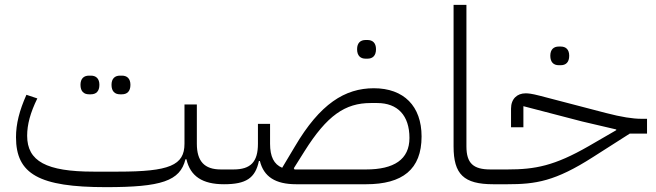

<svg xmlns="http://www.w3.org/2000/svg" viewBox="-20 -760 2705 792"><path d="M475 -371H483C504 -371 518 -383 518 -410C518 -436 504 -448 483 -448H475C454 -448 440 -436 440 -410C440 -383 454 -371 475 -371ZM347 -371H355C376 -371 390 -383 390 -410C390 -436 376 -448 355 -448H347C326 -448 312 -436 312 -410C312 -383 326 -371 347 -371ZM417 12C645 12 723 -13 745 -103H749C765 -33 815 0 904 0L920 -16V-61H891C823 -61 792 -95 792 -167V-329H741V-167C741 -78 679 -52 467 -52H366C171 -52 92 -95 92 -200C92 -246 105 -295 134 -354L89 -369C60 -304 46 -249 46 -194C46 -42 141 12 417 12Z M1488 -518H1496C1517 -518 1531 -530 1531 -557C1531 -583 1517 -595 1496 -595H1488C1467 -595 1453 -583 1453 -557C1453 -530 1467 -518 1488 -518ZM1094 -167V-249H1044V-167C1044 -92 1014 -61 943 -61H920L904 -45V0C995 0 1033 -25 1048 -96H1052C1068 -31 1116 0 1202 0H1490C1640 0 1719 -61 1719 -197C1719 -322 1646 -396 1522 -396C1403 -396 1300 -332 1196 -155L1144 -68C1110 -82 1094 -114 1094 -167ZM1490 -61H1195L1192 -66L1236 -136C1329 -284 1404 -335 1509 -335H1536C1620 -335 1669 -284 1669 -191C1669 -102 1605 -61 1490 -61Z M2015 0H2032L2048 -16V-61H2003C1933 -61 1904 -86 1904 -156V-740H1851V-156C1851 -41 1893 0 2015 0Z M2285 -491H2293C2314 -491 2328 -503 2328 -530C2328 -556 2314 -568 2293 -568H2285C2264 -568 2250 -556 2250 -530C2250 -503 2264 -491 2285 -491ZM2032 0H2073C2190 0 2270 -12 2426 -112L2578 -209H2649V-270H2625C2591 -270 2544 -277 2479 -294L2207 -365C2172 -374 2159 -375 2148 -375C2113 -375 2088 -352 2088 -312V-235H2139V-322L2381 -259L2522 -226V-223L2408 -157C2267 -76 2188 -61 2073 -61H2048L2032 -45Z"/></svg>

Font: IBM Plex Arabic Light
Style: Regular
Weight: 300
Designer: Mike Abbink, Paul van der Laan, Pieter van Rosmalen, Wael Morcos, Khajak Apelian
Foundry: Bold Monday
Version: Version 1.0